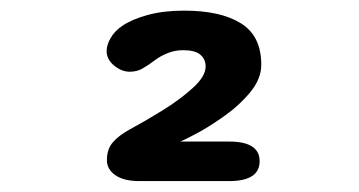

<svg xmlns="http://www.w3.org/2000/svg" viewBox="-20 -642 659 352"><path d="M459 -523.5Q459 -497 438.2 -472.2Q417.5 -447.5 389.2 -427.8Q361 -408 338 -396Q315 -384 310.5 -382.5H400Q456 -382.5 456 -346.5Q456 -310 400 -310H235.5Q207 -310 191.5 -320.8Q176 -331.5 176 -348.5Q176 -368.5 186.8 -381Q197.5 -393.5 217.5 -404.5Q244.5 -419 277 -439Q309.5 -459 333.2 -480.5Q357 -502 357 -520Q357 -533.5 347.2 -541.8Q337.5 -550 315.5 -550Q301 -550 287.8 -544.8Q274.5 -539.5 264.5 -532Q252 -522.5 241.5 -516.5Q231 -510.5 218 -510.5Q203 -510.5 189.2 -521.8Q175.5 -533 175.5 -548.5Q175.5 -559.5 182.8 -572.2Q190 -585 204 -594.5Q221.5 -606.5 250.5 -614.5Q279.5 -622.5 317.5 -622.5Q384.5 -622.5 421.8 -599.2Q459 -576 459 -523.5Z"/></svg>

Font: Sono Monospace ExtraBold
Style: Regular
Weight: 800
Version: Version 2.112